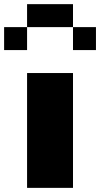

<svg xmlns="http://www.w3.org/2000/svg" viewBox="-131 -909 484 929"><path d="M0 0V-555.6H222.2V0ZM333.3 -666.7H222.2V-777.8H333.3ZM222.2 -777.8H0V-888.9H222.2ZM0 -666.7H-111.1V-777.8H0Z"/></svg>

Font: Pixeloid Sans
Style: Bold
Weight: 700
Monospace: yes
Designer: GGBot
Version: 0.3